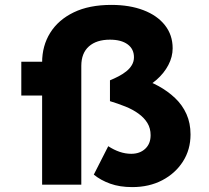

<svg xmlns="http://www.w3.org/2000/svg" viewBox="-20 -754 855 784"><path d="M520 10Q469 10 430 -4Q391 -18 363 -41L422 -157Q445 -142 468.5 -134Q492 -126 516 -126Q551 -126 573 -146.5Q595 -167 595 -202Q595 -230 582 -251.5Q569 -273 545.5 -290Q522 -307 492 -319Q462 -331 429 -341V-426Q446 -433 463.5 -442Q481 -451 495.5 -462.5Q510 -474 518.5 -488.5Q527 -503 527 -520Q527 -554 501 -573Q475 -592 429 -592Q374 -592 343 -564.5Q312 -537 312 -485V0H152V-499Q152 -567 185 -620Q218 -673 281 -703.5Q344 -734 435 -734Q509 -734 565.5 -712.5Q622 -691 653.5 -651Q685 -611 685 -557Q685 -522 667.5 -488.5Q650 -455 618.5 -427.5Q587 -400 545 -385L543 -437Q588 -424 626.5 -403Q665 -382 695 -353.5Q725 -325 741.5 -288Q758 -251 758 -205Q758 -143 727 -94.5Q696 -46 642.5 -18Q589 10 520 10ZM67 -364V-502H236V-364Z"/></svg>

Font: Lexend Exa
Style: Bold
Weight: 700
Designer: Bonnie Shaver-Troup, Thomas Jockin
Foundry: Lexend
Version: Version 1.007